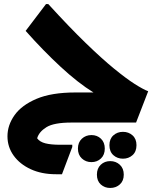

<svg xmlns="http://www.w3.org/2000/svg" viewBox="-20 -607 781 951"><path d="M334 0Q247 0 210 23Q173 46 164 78Q177 96 205 103Q233 110 277 110H338V121L287 256H257Q186 256 132 231Q78 206 47.5 163.5Q17 121 17 68Q17 13 52 -36.5Q87 -86 161 -117.5Q235 -149 354 -149H443Q367 -196 280.5 -276Q194 -356 107 -454L208 -587H219Q323 -473 404 -394.5Q485 -316 545 -267Q605 -218 646.5 -191.5Q688 -165 714 -155L654 0ZM522 112Q522 81 541.5 63.5Q561 46 589 46Q617 46 636.5 63.5Q656 81 656 112Q656 144 636.5 161.5Q617 179 589 179Q561 179 541.5 161.5Q522 144 522 112ZM366 129Q366 98 385.5 80Q405 62 433 62Q461 62 480 80Q499 98 499 129Q499 160 480 178Q461 196 433 196Q405 196 385.5 178Q366 160 366 129ZM460 258Q460 227 479 209Q498 191 526 191Q554 191 573.5 209Q593 227 593 258Q593 289 573.5 306.5Q554 324 526 324Q498 324 479 306.5Q460 289 460 258Z"/></svg>

Font: Kufam
Style: Bold Italic
Weight: 700
Italic angle: -11°
Designer: Artur Schmal
Foundry: Original Type
Version: Version 1.301; ttfautohint (v1.8.3)